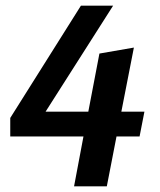

<svg xmlns="http://www.w3.org/2000/svg" viewBox="-20 -654 562 674"><path d="M450 -487 406 -262H487L470 -175H389L355 0H240L273 -175H16V-240L264 -634H377L140 -262H290L329 -466Z"/></svg>

Font: Amaranth
Style: Italic
Weight: 400
Designer: Gesine Todt
Foundry: Gesine Todt
Version: Version 1.001